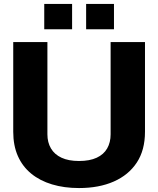

<svg xmlns="http://www.w3.org/2000/svg" viewBox="-20 -942 801 972"><path d="M380 10Q305 10 243.5 -8.5Q182 -27 138 -63Q94 -99 70.5 -152Q47 -205 47 -275V-729H220V-262Q220 -221 238 -190.5Q256 -160 291.5 -143.5Q327 -127 380 -127Q434 -127 469.5 -143.5Q505 -160 522.5 -190.5Q540 -221 540 -262V-729H714V-275Q714 -182 672.5 -119Q631 -56 556 -23Q481 10 380 10ZM204 -794V-922H345V-794ZM416 -794V-922H557V-794Z"/></svg>

Font: Hubot Sans Condensed ExtraLight
Style: Bold
Weight: 700
Version: Version 2.000